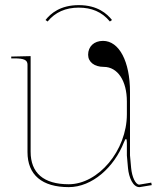

<svg xmlns="http://www.w3.org/2000/svg" viewBox="-20 -746 650 768"><path d="M295 -715.5C345.5 -715.5 387.5 -699 419.5 -660L428 -666C408 -691 370.5 -725.5 295 -725.5C221.5 -725.5 183 -692.5 162 -666L170.5 -660C200.5 -697 242.5 -715.5 295 -715.5ZM25 -520V-512.5H37.5C76 -512.5 90 -506 90 -487.5V-137.5C90 -46.5 148 2.5 255 2.5C348.5 2.5 436.5 -76.5 476 -177.5C479.5 -186.5 482 -190 484 -190C486.5 -190 487.5 -183 487.5 -174.5V-124L492 -73.5C495.5 -36.5 511.5 2.5 537.5 2.5H538.5L587 -5.5L585 -15.5L537 -7.5C522 -8 508 -37.5 504.5 -74.5L500 -124.5V-378C500 -500.5 456.5 -582.5 392 -582.5C356 -582.5 332.5 -560 332.5 -527C332.5 -498 357.5 -478.5 395 -478.5C450.5 -478.5 487.5 -423 487.5 -340V-289C487.5 -144 373 -9 255 -9C154 -9 102.5 -54.5 102.5 -139V-521.5L37.5 -520Z"/></svg>

Font: ZnikomitNo24
Style: Regular
Weight: 500
Designer: gluk
Foundry: gluk
Version: Version 0.55